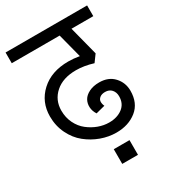

<svg xmlns="http://www.w3.org/2000/svg" viewBox="-210 -703 850 961"><g transform="rotate(-30 215.5 -222.5)"><path d="M-20 -609.9H451.2V-547.9H325.2L368.2 -380.9L338.9 -340.8Q287.1 -356.9 240.2 -356.9Q164.6 -356.9 120.4 -317.9Q76.2 -278.8 76.2 -217.8Q76.2 -177.7 92.5 -144.5Q108.9 -111.3 135.3 -90.6Q161.6 -69.8 192.6 -58.3Q223.6 -46.9 254.9 -46.9Q301.3 -46.9 332 -70.1Q362.8 -93.3 362.8 -136.2Q362.8 -159.2 349.4 -174.6Q335.9 -189.9 312 -189.9Q292.5 -189.9 281 -180.7Q269.5 -171.4 269 -158.4Q268.6 -145.5 274.9 -131.8L222.2 -118.2Q208.5 -139.2 207.3 -161.9Q206.1 -184.6 216.6 -203.1Q227.1 -221.7 251.5 -233.9Q275.9 -246.1 310.1 -246.1Q363.8 -246.1 394.8 -212.4Q425.8 -178.7 425.8 -131.8Q425.8 -60.5 378.7 -22.7Q331.5 15.1 261.2 15.1Q216.8 15.1 173.1 -0.7Q129.4 -16.6 93.3 -45.7Q57.1 -74.7 34.7 -120.6Q12.2 -166.5 12.2 -221.2Q12.2 -304.7 71.5 -359.4Q130.9 -414.1 229 -414.1Q259.8 -414.1 293 -408.2L256.8 -547.9H-20ZM297.9 165H207V80.1H297.9Z"/></g></svg>

Font: LT Superior
Style: Regular
Weight: 400
Designer: Daniel Lyons
Foundry: LyonsType
Version: Version 1.000